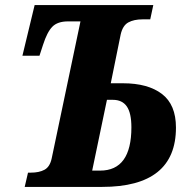

<svg xmlns="http://www.w3.org/2000/svg" viewBox="-20 -734 769 754"><path d="M90 -56H101Q134 -56 155 -67.5Q176 -79 183 -112L296 -650H247Q206 -650 185.5 -629Q165 -608 149 -558L135 -515H68L116 -714H582L570 -658H540Q506 -658 484 -646Q462 -634 454 -599L415 -407H463Q561 -407 616 -365Q671 -323 671 -233Q671 0 381 0H77ZM373 -64Q496 -64 496 -234Q496 -290 478 -316Q460 -342 423 -342H400L342 -64Z"/></svg>

Font: Noto Serif NarrowExtraBold
Style: Italic
Weight: 800
Width: 4
Italic angle: -12°
Designer: Monotype Design Team
Foundry: Monotype Imaging Inc.
Version: Version 1.001